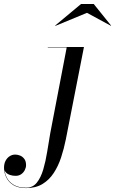

<svg xmlns="http://www.w3.org/2000/svg" viewBox="-188 -700 586 980"><path d="M-54.5 260Q-95 260 -119.8 244.8Q-144.5 229.5 -156 205.5Q-167.5 181.5 -167.5 156Q-167.5 135.5 -159.5 120.5Q-151.5 105.5 -138.5 97.2Q-125.5 89 -110.5 89Q-98 89 -85.2 94.2Q-72.5 99.5 -63.8 111.2Q-55 123 -55 143Q-55 155.5 -61.5 168.2Q-68 181 -79.8 189.2Q-91.5 197.5 -108.5 197.5Q-123 197.5 -136.2 193.2Q-149.5 189 -158 180Q-166.5 171 -166.5 156H-165.5Q-165.5 181.5 -154.2 204.8Q-143 228 -118.5 243Q-94 258 -54.5 258Q-20.5 258 0 232.2Q20.5 206.5 32.8 165Q45 123.5 52.8 74.8Q60.5 26 68.5 -20L152.5 -458H56V-460H240.5L148 11.5Q138.5 59 124 103.2Q109.5 147.5 86.2 183Q63 218.5 28.8 239.2Q-5.5 260 -54.5 260ZM95 -568 93.5 -569.5 225.5 -679.5H290.5L379 -569.5L378.5 -568L256 -634.5Z"/></svg>

Font: Bodoni Moda 96pt
Style: Italic
Weight: 400
Italic angle: -13°
Version: Version 2.004